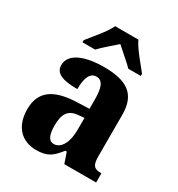

<svg xmlns="http://www.w3.org/2000/svg" viewBox="-183 -885 941 1015"><g transform="rotate(30 288.0 -378.0)"><path d="M116 -619V-606H193C215 -630 265 -672 294 -698C322 -672 375 -628 396 -606H472V-619C443 -657 385 -721 365 -766H223C203 -721 145 -657 116 -619ZM187 10C256 10 282 -11 324 -64H333L355 0H549V-56H546C503 -56 490 -72 490 -126V-380C490 -505 420 -550 282 -550C171 -550 79 -519 79 -446C79 -397 124 -378 216 -378C216 -446 233 -486 271 -486C311 -486 324 -447 324 -374V-320L248 -317C109 -312 40 -263 40 -154C40 -42 106 10 187 10ZM252 -64C222 -64 208 -95 208 -150C208 -221 228 -257 291 -262L325 -265V-191C325 -115 296 -64 252 -64Z"/></g></svg>

Font: Noto Serif Tamil SemiCondensed ExtraBold
Style: Italic
Weight: 800
Width: 4
Italic angle: -12°
Designer: Indian Type Foundry, Tom Grace, and the Monotype Design Team
Foundry: Monotype Imaging Inc.
Version: Version 2.003